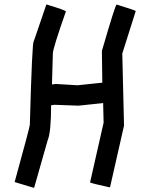

<svg xmlns="http://www.w3.org/2000/svg" viewBox="-20 -871 677 864"><path d="M190.4 -850.6Q276.4 -824.7 276.4 -819.3Q217.8 -652.3 217.8 -629.9L213.9 -491.2H215.8L231.4 -493.2L329.1 -487.3L440.4 -499V-501L438.5 -641.6Q499 -850.6 504.9 -850.6Q590.3 -824.2 590.8 -821.3L530.3 -629.9L538.1 -305.7L475.6 -30.3L473.6 -28.3H471.7Q391.6 -45.9 385.7 -49.8V-51.8L446.3 -319.3L444.3 -397.5V-407.2L333 -395.5L225.6 -399.4L210 -397.5Q210 -274.9 194.3 -239.3L133.8 -26.4H129.9L45.9 -51.8Q114.3 -300.3 114.3 -309.6Q124.5 -684.6 131.8 -684.6L188.5 -850.6Z"/></svg>

Font: ww_drahtTSB
Style: Regular
Weight: 400
Designer: Dr. Wolfgang Wiebecke
Version: Version 1.06 May 21, 2010, initial release